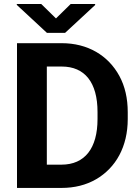

<svg xmlns="http://www.w3.org/2000/svg" viewBox="-20 -923 690 943"><path d="M281.7 0C346.2 0 402.8 -14.2 451.7 -42.5C549.3 -99.1 607.4 -203.1 607.4 -338.4V-372.1C607.4 -439.9 593.8 -499 566.4 -549.8C511.2 -651.4 410.2 -710.9 283.2 -710.9H63.5V0ZM283.2 -596.2C396.5 -596.2 459 -518.1 459 -373V-338.4C459 -195.3 397 -114.3 281.7 -114.3H210V-596.2ZM62.5 -903.3V-898.9L210.4 -761.7H299.8L447.3 -898.4V-903.3H327.1L254.9 -832.5L182.6 -903.3Z"/></svg>

Font: Vazirmatn
Style: Bold
Weight: 700
Designer: Saber Rastikerdar
Foundry: Saber Rastikerdar
Version: Version 33.003